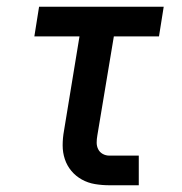

<svg xmlns="http://www.w3.org/2000/svg" viewBox="-20 -550 540 570"><path d="M305 0Q283 0 262 -3.5Q241 -7 223 -17Q205 -27 192 -42.5Q179 -58 172.5 -77.5Q166 -97 166 -118.5Q166 -140 170 -162L216 -442H82L96 -530H466L452 -442H318L269 -148Q267 -137 267 -126.5Q267 -116 271.5 -107Q276 -98 285 -93Q294 -88 305 -88H392V0Z"/></svg>

Font: Iosevka Curly Slab SmBdObl
Style: Regular
Weight: 600
Italic angle: -9°
Monospace: yes
Designer: Belleve Invis
Foundry: Belleve Invis
Version: Version 11.0.0; ttfautohint (v1.8.3)